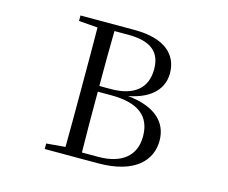

<svg xmlns="http://www.w3.org/2000/svg" viewBox="-102 -870 1203 1011"><g transform="rotate(15 500.0 -364.0)"><path d="M218 -698 321 -690C322 -591 322 -492 322 -393V-340C322 -238 322 -138 321 -39L218 -30V0H508C713 0 791 -94 791 -198C791 -294 726 -367 570 -383C700 -408 752 -477 752 -555C752 -658 677 -728 513 -728H218ZM410 -364H482C634 -364 701 -306 701 -197C701 -91 627 -33 501 -33H412C410 -134 410 -238 410 -364ZM412 -695H488C617 -695 666 -643 666 -554C666 -453 601 -395 472 -395H410C410 -499 410 -598 412 -695Z"/></g></svg>

Font: Harano Aji Mincho K1
Style: Regular
Weight: 400
Foundry: Masamichi Hosoda
Version: HaranoAjiMinchoK1-Regular version 20230610;ttx 4.39.4